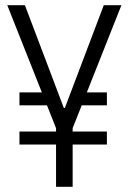

<svg xmlns="http://www.w3.org/2000/svg" viewBox="-20 -720 496 740"><path d="M55 -213H392V-163H55ZM55 -364H169V-314H55ZM277 -364H392V-314H277ZM8 -700H76L226 -304H230L380 -700H448L260 -226H196ZM196 -262H260V0H196Z"/></svg>

Font: Pathway Extreme SemiCondensed ExtraLight
Style: Regular
Weight: 250
Width: 4
Version: Version 1.001;gftools[0.9.26]